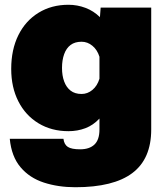

<svg xmlns="http://www.w3.org/2000/svg" viewBox="-20 -595 690 805"><path d="M399 -523 402 -563H614V-52Q614 71 535 130.5Q456 190 296 190Q224 190 164 170.5Q104 151 66 106Q28 61 21 -13H246Q249 11 264.5 21Q280 31 316 31Q355 31 376 11Q397 -9 397 -52V-98Q371 -70 338 -57.5Q305 -45 267 -45Q196 -45 141.5 -78Q87 -111 57 -170Q27 -229 27 -306Q27 -387 57 -447.5Q87 -508 141.5 -541.5Q196 -575 267 -575Q304 -575 338.5 -562Q373 -549 399 -523ZM322 -201Q347 -201 367.5 -218Q388 -235 397 -265V-357Q388 -386 367.5 -403Q347 -420 322 -420Q294 -420 276 -406.5Q258 -393 249 -368Q240 -343 240 -310Q240 -278 249 -253.5Q258 -229 276 -215Q294 -201 322 -201Z"/></svg>

Font: Azeret Mono Thin Black
Style: Regular
Weight: 900
Version: Version 1.002